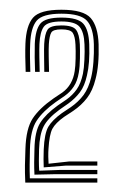

<svg xmlns="http://www.w3.org/2000/svg" viewBox="-20 -824 257 404"><path d="M72 -471.8Q71.2 -488 72 -509.5Q73.5 -543 81.6 -557.1Q89.8 -571.2 110 -585.8L129 -598.5Q145.2 -609.8 155.9 -624.2Q166.5 -638.8 171.8 -661Q175.2 -675 176.6 -693.8Q178 -712.5 177.5 -730.8Q176.5 -765.2 163.1 -780.2Q149.8 -795.2 109.2 -795.2Q69.5 -795.2 57.1 -780.4Q44.8 -765.5 43.5 -731.8Q42.8 -717 43.1 -702.6Q43.5 -688.2 43.8 -672.8H34Q33.5 -689.5 33.2 -704.5Q33 -719.5 33.5 -732Q35 -770 49.5 -786.8Q64 -803.5 109.2 -803.5Q155.5 -803.5 170.9 -786Q186.2 -768.5 187.5 -730.8Q188.8 -686.2 181 -657.5Q175 -633.2 163.2 -617.9Q151.5 -602.5 133.8 -590.5L114.8 -578Q96.8 -565.2 90.2 -553Q83.8 -540.8 82 -510.5Q81.5 -504 81.6 -494.2Q81.8 -484.5 82.2 -479.5L125 -484.2H184.8V-475.5H118ZM52.5 -456.5Q51.8 -471 51.9 -482.1Q52 -493.2 52.5 -510.2Q53.2 -547.8 64.8 -565.8Q76.2 -583.8 101.2 -601.8L119.8 -614.5Q132.8 -623.8 141.5 -636.1Q150.2 -648.5 154.5 -668.8Q156.8 -680.2 157.6 -698.2Q158.5 -716.2 157.8 -730.5Q156.8 -756.8 147.2 -767.8Q137.8 -778.8 109.2 -778.8Q80.2 -778.8 72.2 -767.8Q64.2 -756.8 63 -731.5Q62.5 -719.2 62.8 -703.9Q63 -688.5 63.5 -672.8H53.8Q53.2 -687.5 53 -703.1Q52.8 -718.8 53.2 -731.5Q54.5 -761.8 65 -774.4Q75.5 -787 109.2 -787Q144.2 -787 155.5 -773.9Q166.8 -760.8 167.8 -730.5Q169.2 -690.8 163 -665.5Q158 -642.8 148.1 -629.8Q138.2 -616.8 124.2 -606.5L105.2 -593.2Q80.5 -575 71.9 -558.1Q63.2 -541.2 62.2 -509.8Q61.8 -497.2 61.8 -485.9Q61.8 -474.5 62.5 -464.8L108 -466.5H184.8V-457.5H96.8ZM33.2 -439.8Q32.2 -462.5 32.5 -476.5Q32.8 -490.5 33.5 -510.8Q34.8 -553.5 48.9 -574.9Q63 -596.2 92.5 -616.8L111 -629.2Q132.8 -644.8 137.2 -674.5Q138.8 -684.5 139.1 -701Q139.5 -717.5 138.8 -730.2Q138 -747.2 133.1 -754.8Q128.2 -762.2 109.2 -762.2Q91.8 -762.2 87.9 -755.5Q84 -748.8 82.8 -731.5Q82.2 -721.2 82.5 -705Q82.8 -688.8 83.2 -672.8H73.2Q73 -685.8 72.8 -703.5Q72.5 -721.2 73 -731.5Q74.2 -752.5 80 -761.5Q85.8 -770.5 109.2 -770.5Q133.2 -770.5 140.1 -761.2Q147 -752 148 -730.5Q148.5 -718.5 148.2 -701.2Q148 -684 145.8 -671.2Q142.8 -653.2 135.2 -641.9Q127.8 -630.5 115.8 -622L97.2 -609.2Q70.5 -590.2 57.2 -570.1Q44 -550 43 -510.2Q42.5 -491 42.4 -478.4Q42.2 -465.8 42.8 -448.8H184.8V-439.8Z"/></svg>

Font: Big Shoulders Inline Display
Style: Regular
Weight: 400
Designer: Patric King
Foundry: XO Type Co
Version: Version 1.000